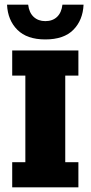

<svg xmlns="http://www.w3.org/2000/svg" viewBox="-20 -798 386 818"><path d="M32 0V-107H88V-476H32V-583H314V-476H258V-107H314V0ZM173 -630Q95 -630 54 -671Q13 -712 10 -778H100Q104 -744 123.5 -726Q143 -708 173 -708Q204 -708 223 -726Q242 -744 246 -778H336Q333 -712 292.5 -671Q252 -630 173 -630Z"/></svg>

Font: Rokkitt ExtraBold
Style: Regular
Weight: 800
Version: Version 3.103